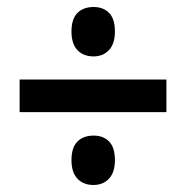

<svg xmlns="http://www.w3.org/2000/svg" viewBox="-20 -626 533 548"><path d="M247 -465Q218 -465 201 -483Q184 -501 184 -536Q184 -572 201 -589Q218 -606 247 -606Q275 -606 291.5 -589Q308 -572 308 -536Q308 -501 291 -483Q274 -465 247 -465ZM36 -306V-399H455V-306ZM247 -98Q218 -98 201 -116Q184 -134 184 -169Q184 -205 201 -222Q218 -239 247 -239Q275 -239 291.5 -222Q308 -205 308 -169Q308 -134 291 -116Q274 -98 247 -98Z"/></svg>

Font: Noto Sans Myanmar UI Condensed SemiBold
Style: Regular
Weight: 600
Width: 3
Designer: Monotype Design Team
Foundry: Monotype Imaging Inc.
Version: Version 2.103; ttfautohint (v1.8.4.7-5d5b)